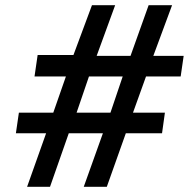

<svg xmlns="http://www.w3.org/2000/svg" viewBox="-20 -717 736 737"><path d="M84 0H172L244 -205.5H375L301.5 0H390L463 -205.5H602L613 -284.5H490.5L540.5 -423.5H673.5L685 -502.5H568.5L640.5 -697H550.5L481 -502.5H351L422 -697H333L262 -506H124.5L112.5 -423.5H233L184.5 -284.5H52.5L41 -205.5H157ZM274 -284.5 321.5 -423.5H451L404 -284.5Z"/></svg>

Font: HK Grotesk SemiBold
Style: Italic
Weight: 600
Italic angle: -16°
Designer: Alfredo Marco Pradil
Foundry: Hanken Design Co.
Version: Version 3.001;FEAKit 1.0